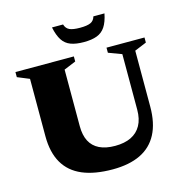

<svg xmlns="http://www.w3.org/2000/svg" viewBox="-125 -985 1057 1113"><g transform="rotate(-15 403.0 -428.0)"><path d="M641 -283V-616L562 -645.5V-676H790V-645.5L718.5 -616V-280.5Q718.5 -181.5 684 -115.8Q649.5 -50 582 -17.5Q514.5 15 415.5 15Q307 15 234 -16Q161 -47 124 -110.8Q87 -174.5 87 -272V-616L15.5 -645.5V-676H366V-645.5L294.5 -616V-276.5Q294.5 -222.5 313.2 -186.2Q332 -150 369.8 -131.5Q407.5 -113 464 -113Q520.5 -113 559.8 -132Q599 -151 620 -188.8Q641 -226.5 641 -283ZM444.5 -827Q487 -827 507.8 -836.5Q528.5 -846 535.5 -871H602Q592 -821 573.2 -792.8Q554.5 -764.5 523.2 -752.8Q492 -741 444.5 -741Q397 -741 365.8 -752.8Q334.5 -764.5 316 -792.8Q297.5 -821 287 -871H353.5Q361 -846 381.5 -836.5Q402 -827 444.5 -827Z"/></g></svg>

Font: Newsreader 16pt 16pt ExtraBold
Style: Regular
Weight: 800
Version: Version 1.003